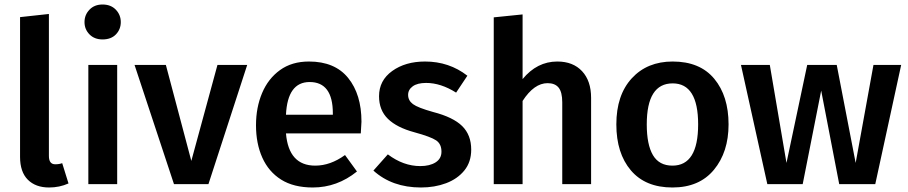

<svg xmlns="http://www.w3.org/2000/svg" viewBox="-20 -817 4030 852"><path d="M198 15Q138 15 103.5 -19.5Q69 -54 69 -121V-741L197 -755V-125Q197 -88 225 -88Q243 -88 256 -93L284 -3Q244 15 198 15Z M435 -642Q399 -642 377 -664.5Q355 -687 355 -719Q355 -751 377 -774Q399 -797 435 -797Q472 -797 494 -774Q516 -751 516 -719Q516 -687 494.5 -664.5Q473 -642 435 -642ZM500 0H372V-529H500Z M905 0H752L577 -529H716L829 -103L945 -529H1077Z M1368 15Q1283 15 1227.5 -20Q1172 -55 1144 -117.5Q1116 -180 1116 -261Q1116 -340 1143 -404Q1170 -468 1222.5 -506Q1275 -544 1351 -544Q1466 -544 1525 -471Q1584 -398 1584 -277L1581 -225H1249Q1261 -82 1379 -82Q1446 -82 1511 -129L1564 -56Q1476 15 1368 15ZM1457 -308V-314Q1457 -453 1354 -453Q1256 -453 1249 -308Z M1848 15Q1720 15 1637 -60L1701 -132Q1770 -80 1845 -80Q1887 -80 1913 -96.5Q1939 -113 1939 -144Q1939 -178 1915.5 -194Q1892 -210 1819 -230Q1741 -251 1701.5 -289.5Q1662 -328 1662 -390Q1662 -460 1720.5 -502Q1779 -544 1866 -544Q1973 -544 2054 -481L2004 -406Q1936 -449 1871 -449Q1832 -449 1811.5 -434Q1791 -419 1791 -396Q1791 -371 1812.5 -355Q1834 -339 1902 -320Q1991 -297 2031 -257.5Q2071 -218 2071 -153Q2071 -98 2040.5 -60.5Q2010 -23 1959.5 -4Q1909 15 1848 15Z M2603 0H2475V-363Q2475 -408 2459 -428Q2443 -448 2410 -448Q2350 -448 2299 -369V0H2171V-740L2299 -753V-466Q2363 -544 2453 -544Q2523 -544 2563 -501Q2603 -458 2603 -383Z M2964 15Q2844 15 2779.5 -61Q2715 -137 2715 -265Q2715 -395 2783.5 -469.5Q2852 -544 2965 -544Q3086 -544 3149.5 -467.5Q3213 -391 3213 -265Q3213 -142 3148 -63.5Q3083 15 2964 15ZM2964 -82Q3078 -82 3078 -265Q3078 -447 2965 -447Q2850 -447 2850 -265Q2850 -175 2877.5 -128.5Q2905 -82 2964 -82Z M3864 0H3704L3624 -415L3542 0H3385L3268 -529H3396L3470 -94L3562 -529H3693L3777 -94L3856 -529H3979Z"/></svg>

Font: Trujillo Medium
Style: Regular
Weight: 500
Designer: Fira Sans original fonts by bBox Type GmbH, Carrois Corporate GbR, & Edenspiekermann AG / Changes by Cristiano Sobral
Foundry: Fira Sans original fonts by bBox Type GmbH, Carrois Corporate GbR, & Edenspiekermann AG / Changes by Cristiano Sobral
Version: Version 4.301;October 17, 2021;FontCreator 14.0.0.2814 64-bi